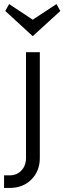

<svg xmlns="http://www.w3.org/2000/svg" viewBox="-65 -725 317 945"><path d="M96 -547 -39 -671 -20 -705 96 -628 213 -705 232 -671ZM-45 200V138H-17Q18 138 40.5 114Q63 90 63 52V-468H131V52Q131 117 89.5 158.5Q48 200 -17 200Z"/></svg>

Font: Didact Gothic
Style: Regular
Weight: 400
Designer: Daniel Johnson
Foundry: Daniel Johnson
Version: Version 2.101;PS 002.101;hotconv 1.0.88;makeotf.lib2.5.64775